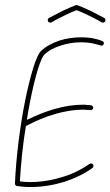

<svg xmlns="http://www.w3.org/2000/svg" viewBox="-20 -748 444 772"><path d="M177 -676C172 -673 171 -667 173 -662C176 -657 182 -656 187 -658C205 -669 224 -678 242 -687C258 -695 274 -702 288 -707C302 -702 318 -695 334 -687C352 -678 371 -669 389 -658C394 -656 400 -657 403 -662C405 -667 404 -673 399 -676C380 -686 361 -696 343 -705C324 -714 307 -721 292 -727C289 -728 287 -728 284 -727C269 -721 252 -714 233 -705C215 -696 196 -686 177 -676ZM40 -10V-9C40 -8 40 -8 40 -8C40 -7 41 -7 41 -6C41 -5 42 -5 42 -4C42 -4 42 -4 43 -3C44 -2 44 -2 45 -2V-1C46 -1 46 -1 47 -1C47 0 47 0 48 0C57 1 66 2 75 3C85 4 94 4 103 4C150 4 197 -4 239 -17C282 -31 321 -50 352 -73C356 -76 357 -82 354 -87C351 -91 345 -92 340 -89C310 -68 274 -49 233 -37C192 -24 148 -16 103 -16C94 -16 85 -16 77 -17C71 -17 66 -18 60 -19C64 -91 72 -168 84 -241C123 -262 164 -279 203 -290C242 -301 278 -307 312 -307C318 -307 324 -307 329 -306C334 -306 339 -306 344 -305C349 -305 354 -309 355 -314C355 -319 351 -324 346 -325C341 -325 336 -326 330 -326C325 -327 319 -327 312 -327C277 -327 238 -321 197 -309C162 -299 125 -284 88 -266C92 -291 96 -316 101 -340C120 -436 142 -511 158 -528C175 -545 199 -557 225 -565C252 -574 280 -578 306 -578C319 -578 332 -577 345 -575C358 -573 371 -569 385 -565C390 -563 396 -566 397 -571C399 -576 396 -582 391 -583C377 -589 363 -592 349 -595C335 -597 321 -598 306 -598C279 -598 248 -594 219 -585C190 -575 163 -561 144 -542C126 -525 102 -446 81 -343C61 -243 45 -120 40 -10Z"/></svg>

Font: Mistral SingleLine OTF-SVG Regular
Style: Regular
Weight: 300
Designer: François Chastanet, Élisa Garzelli, Anais Alves, Morgane Autin
Foundry: institut supérieur des arts et du design Toulouse / isdaT
Version: Version 1.000;hotconv 1.0.117;makeotfexe 2.5.65602 DEVELOPME